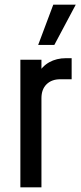

<svg xmlns="http://www.w3.org/2000/svg" viewBox="-20 -800 344 820"><path d="M67 0V-545H157V-463L141 -482Q159 -516.5 190.2 -534Q221.5 -551.5 262 -551.5H286V-461.5H237.5Q200.5 -461.5 178.8 -440Q157 -418.5 157 -380.5V0ZM143 -608 207.5 -780H303.5L212 -608Z"/></svg>

Font: Mohave Light Medium
Style: Regular
Weight: 500
Version: Version 2.003